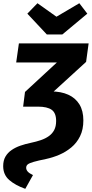

<svg xmlns="http://www.w3.org/2000/svg" viewBox="-31 -965 575 1200"><path d="M113.6 -298.5 125.2 -390.3 324.5 -574.6H70.2L87.1 -693.6H522.9L507.1 -578.2L241 -335.1ZM267.3 -393.6H288.1Q350 -393.6 395.4 -373.2Q440.7 -352.9 465.4 -312.6Q490 -272.3 490 -212.4Q490 -155.3 469.4 -113.6Q448.9 -71.8 414.6 -43.5Q380.4 -15.1 339.1 2.5Q297.7 20 256.5 28.7Q206.5 38.9 179.6 46.6Q152.7 54.3 142.6 62.3Q132.6 70.3 132.6 83.4Q132.6 96.5 142.5 107.6Q152.5 118.7 175.1 129.2L127 215.2Q64.8 193.1 26.8 160.2Q-11.1 127.2 -11.1 73.2Q-11.1 38.1 3.1 13.7Q17.3 -10.7 41.6 -27.3Q65.9 -44 96.7 -54.6Q127.6 -65.3 159.8 -71.9Q195 -79.2 224 -89.1Q253 -99 274.5 -114.4Q296.1 -129.9 307.9 -152.6Q319.8 -175.4 319.8 -208.8Q319.8 -259 292 -278.8Q264.1 -298.5 206.1 -298.5H113.2ZM321.9 -860.5 464.8 -944.8 514.7 -879.6 358.3 -749.4H261.8L139.9 -879.6L203.1 -944.8Z"/></svg>

Font: Fira Sans Variable
Style: Italic
Weight: 397
Italic angle: -8°
Designer: Carrois Corporate & Edenspiekermann AG
Foundry: Carrois Corporate GbR & Edenspiekermann AG
Version: Version 4.202